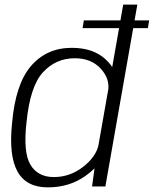

<svg xmlns="http://www.w3.org/2000/svg" viewBox="-20 -805 664 829"><path d="M336.5 -683.5H618.5L624 -717H342ZM377.5 0H435L573 -785H512L390.5 -95.5ZM186.5 4Q278.5 4 347.5 -44.5Q416.5 -93 425.5 -141.5L406.5 -184Q397 -130.5 340 -85.5Q283 -40.5 212.5 -40.5Q143.5 -40.5 111.5 -93.5Q79.5 -146.5 94.5 -277.5Q110 -433 165.8 -493.2Q221.5 -553.5 303 -553.5Q373.5 -553.5 414.8 -508.8Q456 -464 446.5 -411L479.5 -452.5Q488 -501 434.8 -549.8Q381.5 -598.5 290 -598.5Q181.5 -598.5 114 -520.2Q46.5 -442 32 -272Q17.5 -133 55.5 -64.5Q93.5 4 186.5 4Z"/></svg>

Font: Anybody Thin Light
Style: Italic
Weight: 300
Italic angle: -10°
Version: Version 1.113;gftools[0.9.25]